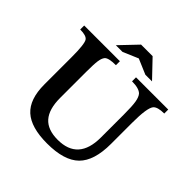

<svg xmlns="http://www.w3.org/2000/svg" viewBox="-242 -1157 1365 1365"><g transform="rotate(45 440.0 -475.0)"><path d="M757 -522V-310Q757 -140 681 -65Q605 10 433 10Q272 10 197.5 -57.5Q123 -125 123 -273V-547Q123 -679 105 -706Q89 -730 27 -730V-770H386V-730Q311 -730 293 -708Q280 -692 275 -658.5Q270 -625 270 -547V-285Q270 -172 318.5 -117Q367 -62 468 -62Q674 -62 674 -291V-522Q674 -606 667.5 -645Q661 -684 645 -703Q619 -730 548 -730V-770H872V-730Q805 -730 784 -705Q757 -671 757 -522ZM409 -960H525L649 -830H582L467 -879L352 -830H285Z"/></g></svg>

Font: Libre Baskerville
Style: Bold
Weight: 700
Designer: Pablo Impallari, Rodrigo Fuenzalida
Foundry: Pablo Impallari, Rodrigo Fuenzalida
Version: Version 1.000